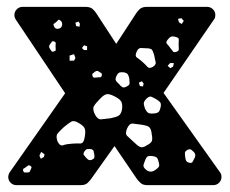

<svg xmlns="http://www.w3.org/2000/svg" viewBox="-20 -540 670 560"><path d="M28 0Q18 0 11 -7Q4 -14 4 -24Q4 -26 5 -30Q6 -34 8 -37L170 -268L26 -483Q22 -489 22 -496Q22 -506 29 -513Q36 -520 46 -520H229Q244 -520 251 -513Q258 -506 261 -501L319 -412L377 -501Q380 -506 387 -513Q394 -520 409 -520H584Q594 -520 601 -513Q608 -506 608 -497Q608 -492 607 -488.5Q606 -485 604 -483L457 -269L622 -37Q626 -32 626 -24Q626 -14 619 -7Q612 0 602 0H410Q397 0 390.5 -6Q384 -12 380 -17L314 -114L245 -17Q242 -13 235.5 -6.5Q229 0 215 0ZM509 -487 499 -485 502 -475 510 -470 516 -479ZM155 -481Q151 -484 149 -481Q147 -478 143 -475Q139 -472 137 -470.5Q135 -469 137 -464Q141 -455 149 -456Q159 -457 161 -466Q163 -476 155 -481ZM209 -477 200 -474 202 -464 212 -462 213 -471ZM501 -410Q501 -419 501.5 -424.5Q502 -430 493 -432Q484 -435 479 -433Q474 -431 468 -423Q463 -416 467 -412Q471 -408 476 -401Q481 -395 484 -390.5Q487 -386 495 -389Q502 -392 501.5 -397Q501 -402 501 -410ZM138 -419Q133 -421 131 -418Q129 -415 126 -411Q121 -405 125 -399Q128 -394 130 -391Q132 -388 137 -390Q143 -391 142.5 -395Q142 -399 142 -405Q142 -410 142.5 -413.5Q143 -417 138 -419ZM234 -405 225 -408 219 -400 225 -394H234ZM412 -399Q398 -400 390.5 -400Q383 -400 378 -388Q373 -376 379.5 -372Q386 -368 396 -359Q405 -351 410 -345Q415 -339 426 -345Q436 -352 434 -359Q432 -366 430 -378Q427 -388 424.5 -393Q422 -398 412 -399ZM200 -371 196 -382 183 -378V-363H196ZM487 -356H476L469 -348L477 -341L485 -346ZM267 -332Q262 -335 256 -330Q252 -327 250 -325Q248 -323 250 -318Q252 -313 255 -313.5Q258 -314 263 -314Q268 -315 271.5 -314.5Q275 -314 277 -320Q278 -325 275 -327Q272 -329 267 -332ZM357 -312Q355 -320 352.5 -323.5Q350 -327 342 -329Q333 -330 328.5 -328.5Q324 -327 320 -319Q316 -311 317.5 -306.5Q319 -302 326 -296Q332 -289 336.5 -286Q341 -283 350 -288Q358 -292 358 -297Q358 -302 357 -312ZM394 -303 385 -299 388 -289 397 -288 399 -296ZM312 -260Q298 -267 290 -265Q282 -263 271 -251Q259 -239 254 -230.5Q249 -222 257 -206Q265 -191 275 -192Q285 -193 302 -195Q317 -198 325 -202Q333 -206 336 -221Q338 -238 332.5 -245.5Q327 -253 312 -260ZM435 -251Q426 -256 421 -258Q416 -260 408 -253Q400 -245 399.5 -239.5Q399 -234 403 -223Q408 -213 413 -210.5Q418 -208 429 -209Q440 -210 443.5 -214.5Q447 -219 449 -230Q450 -239 446.5 -242.5Q443 -246 435 -251ZM210 -181Q196 -190 187.5 -185Q179 -180 166 -169Q154 -158 148 -150.5Q142 -143 148 -127Q155 -113 164.5 -116.5Q174 -120 190 -121Q204 -122 213.5 -121.5Q223 -121 226 -135Q230 -153 228 -162.5Q226 -172 210 -181ZM395 -176Q378 -178 368 -179.5Q358 -181 351 -166Q344 -150 351 -143.5Q358 -137 371 -125Q381 -115 388.5 -111.5Q396 -108 408 -116Q422 -123 423.5 -130.5Q425 -138 422 -153Q420 -166 414 -170Q408 -174 395 -176ZM246 -105Q238 -106 234 -105Q230 -104 226 -98Q222 -91 224.5 -88Q227 -85 232 -79Q236 -75 239 -73.5Q242 -72 248 -74Q254 -77 255 -80Q256 -83 255 -89Q254 -96 253 -99.5Q252 -103 246 -105ZM546 -96Q541 -101 537.5 -103.5Q534 -106 527 -103Q520 -99 519.5 -95Q519 -91 520 -83Q521 -75 523 -71Q525 -67 533 -65Q540 -64 542 -68.5Q544 -73 548 -80Q552 -89 546 -96ZM110 -90 100 -97 95 -86 99 -77 108 -82ZM443 -66Q441 -77 437 -80.5Q433 -84 422 -85Q412 -86 408.5 -82Q405 -78 402 -69Q398 -60 398.5 -55.5Q399 -51 406 -45Q418 -35 431 -43Q439 -48 442.5 -52.5Q446 -57 443 -66ZM69 -56Q64 -59 61.5 -57Q59 -55 55 -52Q51 -50 48.5 -48Q46 -46 48 -41Q49 -37 52 -37Q55 -37 60 -37Q67 -37 68 -42Q70 -47 71.5 -50Q73 -53 69 -56Z"/></svg>

Font: Rubik Moonrocks
Style: Regular
Weight: 400
Designer: Hubert and Fischer, NaN
Foundry: Hubert and Fischer, NaN
Version: Version 2.200